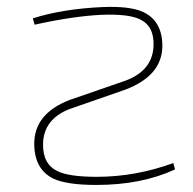

<svg xmlns="http://www.w3.org/2000/svg" viewBox="-20 -512 547 544"><path d="M73 -460Q158 -487 271 -492Q344 -495 381 -480Q439 -456 440 -384Q441 -298 335 -258L177 -203Q103 -174 102 -104Q101 -47 143 -27Q176 -11 254 -11Q364 -11 471 -50L476 -32Q381 12 253 12Q169 12 131 -6Q78 -32 77 -103Q76 -190 178 -229L337 -284Q413 -313 415 -383Q417 -439 375 -458Q342 -473 267 -470Q186 -466 78 -442Z"/></svg>

Font: Taylor Sans Thin
Style: Regular
Weight: 100
Italic angle: -8°
Designer: Natanael Gama
Version: Version 1.001 September 8, 2015